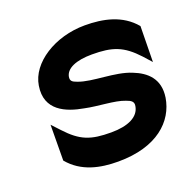

<svg xmlns="http://www.w3.org/2000/svg" viewBox="-93 -551 641 651"><g transform="rotate(-20 227.5 -225.5)"><path d="M62 -323C48 -237 118 -209 181 -198C227 -188 287 -188 322 -174C339 -168 349 -162 346 -146C340 -109 300 -90 239 -90C165 -90 130 -103 81 -156L54 -185L53 -56C98 -2 163 11 228 11C368 11 439 -57 452 -138C462 -204 423 -237 377 -255C320 -279 238 -272 189 -291C172 -297 166 -302 168 -316C173 -345 210 -361 267 -361C341 -361 378 -348 427 -295L453 -266L455 -395C410 -449 343 -462 278 -462C170 -462 74 -401 62 -323Z"/></g></svg>

Font: Charger Sport
Style: BlkNrwObl
Weight: 900
Designer: Jasper
Foundry: Cannot Into Space Fonts
Version: Version 1.1